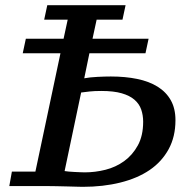

<svg xmlns="http://www.w3.org/2000/svg" viewBox="-20 -720 732 743"><path d="M80 -570 68 -514H214L117 -56H26L16 0H159C170.3 0 183.5 0.2 198.5 0.5L241.5 1.5C255.2 1.8 267.5 2.2 278.5 2.5C289.5 2.8 296.7 3 300 3C352.7 3 401.2 -2.5 445.5 -13.5C489.8 -24.5 527.7 -40.7 559 -62C590.3 -83.3 614.8 -110.2 632.5 -142.5C650.2 -174.8 659 -212.3 659 -255C659 -285 653 -310.7 641 -332C629 -353.3 612 -370.8 590 -384.5C568 -398.2 541.7 -408.2 511 -414.5C480.3 -420.8 446.3 -424 409 -424C393.7 -424 376.2 -423.5 356.5 -422.5C336.8 -421.5 320 -419.7 306 -417L326 -514H543L555 -570H338L354 -644H454L466 -700H163L151 -644H242L226 -570ZM372 -368C404 -368 430.3 -365 451 -359C471.7 -353 488.2 -344.7 500.5 -334C512.8 -323.3 521.5 -310.7 526.5 -296C531.5 -281.3 534 -265.7 534 -249C534 -213 527.2 -182.5 513.5 -157.5C499.8 -132.5 482.2 -112.2 460.5 -96.5C438.8 -80.8 414.7 -69.7 388 -63C361.3 -56.3 334.7 -53 308 -53C304 -53 298.3 -53.2 291 -53.5L268.5 -54.5C260.8 -54.8 253.5 -55.3 246.5 -56C239.5 -56.7 234 -57.3 230 -58L294 -362C304 -363.3 315 -364.7 327 -366C339 -367.3 354 -368 372 -368Z"/></svg>

Font: PT Serif Caption
Style: Italic
Weight: 400
Italic angle: -12°
Designer: A.Korolkova, O.Umpeleva, V.Yefimov
Foundry: ParaType Ltd
Version: Version 1.000W OFL